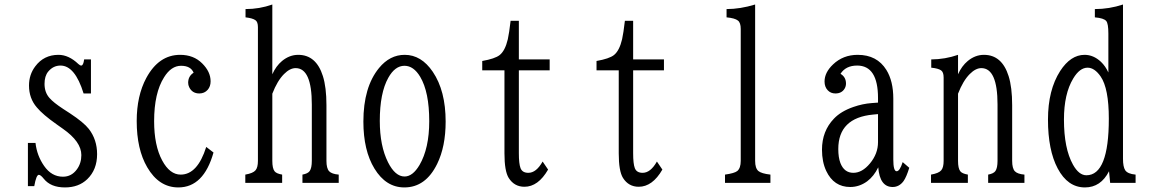

<svg xmlns="http://www.w3.org/2000/svg" viewBox="-20 -800 5040 840"><path d="M102.1 -174.8H135.3Q141.6 -119.1 172.9 -74.2Q205.6 -26.9 255.4 -26.9Q293 -26.9 316.4 -59.1Q335.9 -85.4 335.9 -121.6Q335.9 -180.2 254.9 -236.8L228 -255.9Q167 -298.8 141.1 -330.1Q106.9 -369.6 106.9 -425.8Q106.9 -473.6 134.3 -509.8Q171.9 -560.1 235.8 -560.1Q280.8 -560.1 322.8 -520Q330.1 -513.2 335.4 -513.2Q344.7 -513.2 348.1 -540H377.9V-391.1H345.7Q308.1 -513.2 244.6 -513.2Q212.9 -513.2 190.9 -486.8Q174.8 -467.3 174.8 -433.1Q174.8 -396 196.3 -371.6Q213.4 -351.6 256.8 -323.2L286.1 -304.2Q346.2 -264.6 368.7 -235.8Q404.8 -189 404.8 -125.5Q404.8 -57.6 361.8 -16.1Q324.2 20 264.2 20Q201.7 20 171.4 -18.1Q157.7 -35.2 149.9 -35.2Q138.7 -35.2 129.9 14.2H102.1Z M914.1 -132.8Q871.1 20 760.3 20Q675.3 20 624 -68.4Q578.1 -147 578.1 -270.5Q578.1 -380.9 620.1 -459Q674.8 -560.1 768.1 -560.1Q827.1 -560.1 864.3 -522.9Q901.4 -486.3 901.4 -444.3Q901.4 -421.9 888.7 -407.2Q874.5 -391.1 852.1 -391.1Q820.8 -391.1 807.6 -418.9Q803.2 -427.7 803.2 -438Q803.2 -466.8 827.1 -481.9Q814.5 -512.2 772 -512.2Q729 -512.2 697.8 -461.9Q654.3 -393.1 654.3 -270Q654.3 -163.6 689.5 -98.1Q722.7 -36.1 770.5 -36.1Q844.2 -36.1 882.3 -157.2Z M1053.2 0V-36.1Q1087.4 -42 1098.1 -55.2Q1108.4 -67.4 1108.4 -96.2V-681.2Q1108.4 -704.6 1097.2 -711.9Q1084.5 -720.7 1054.2 -724.1V-760.3Q1115.2 -760.3 1171.4 -780.3V-475.1Q1187.5 -511.2 1213.9 -533.2Q1246.6 -560.1 1284.7 -560.1Q1363.3 -560.1 1392.6 -467.3Q1408.2 -418 1408.2 -339.8V-96.2Q1408.2 -63.5 1419.9 -50.8Q1431.6 -38.6 1461.9 -36.1V0H1303.2V-36.1Q1327.1 -40.5 1335 -51.8Q1344.2 -65.4 1344.2 -96.2V-342.8Q1344.2 -502 1273.4 -502Q1248.5 -502 1222.7 -476.1Q1193.4 -446.8 1171.4 -390.1V-96.2Q1171.4 -63.5 1181.2 -50.8Q1189 -40.5 1214.4 -36.1V0Z M1750.5 -560.1Q1823.2 -560.1 1873.5 -485.8Q1929.7 -402.8 1929.7 -268.1Q1929.7 -158.7 1892.6 -83Q1842.3 20 1749 20Q1668.5 20 1618.2 -62.5Q1569.8 -141.6 1569.8 -268.1Q1569.8 -418.9 1638.2 -502.4Q1685.5 -560.1 1750.5 -560.1ZM1749.5 -512.2Q1708 -512.2 1678.7 -459.5Q1641.6 -393.1 1641.6 -271Q1641.6 -161.6 1677.7 -89.8Q1709 -27.8 1750 -27.8Q1785.6 -27.8 1815.4 -78.1Q1857.9 -150.9 1857.9 -270Q1857.9 -397.5 1818.4 -463.9Q1789.6 -512.2 1749.5 -512.2Z M2089.8 -492.2V-533.2Q2145.5 -543 2166 -559.1Q2189.9 -578.1 2201.7 -628.4Q2207.5 -654.3 2213.9 -709H2250V-540H2384.8V-492.2H2250V-129.9Q2250 -83.5 2257.3 -64.5Q2265.1 -43.9 2291.5 -43.9Q2326.2 -43.9 2354 -93.3L2377.9 -58.1Q2334.5 17.1 2274.4 17.1Q2230 17.1 2205.6 -21.5Q2187 -51.3 2187 -128.9V-492.2Z M2589.8 -492.2V-533.2Q2645.5 -543 2666 -559.1Q2689.9 -578.1 2701.7 -628.4Q2707.5 -654.3 2713.9 -709H2750V-540H2884.8V-492.2H2750V-129.9Q2750 -83.5 2757.3 -64.5Q2765.1 -43.9 2791.5 -43.9Q2826.2 -43.9 2854 -93.3L2877.9 -58.1Q2834.5 17.1 2774.4 17.1Q2730 17.1 2705.6 -21.5Q2687 -51.3 2687 -128.9V-492.2Z M3151.9 0V-36.1Q3193.4 -42 3205.6 -51.8Q3220.7 -64.5 3220.7 -96.2V-673.3Q3220.7 -700.7 3208.5 -710Q3195.3 -720.7 3158.7 -724.1V-760.3Q3218.3 -760.3 3283.7 -780.3V-96.2Q3283.7 -64 3297.9 -51.8Q3311.5 -40.5 3350.6 -36.1V0Z M3821.3 -351.1V-371.1Q3821.3 -513.2 3730 -513.2Q3680.2 -513.2 3657.2 -477.1Q3681.2 -462.9 3681.2 -434.6Q3681.2 -421.9 3674.8 -411.6Q3662.1 -391.1 3634.8 -391.1Q3614.3 -391.1 3601.1 -405.3Q3587.4 -419.9 3587.4 -443.4Q3587.4 -482.9 3624.5 -518.1Q3668.5 -560.1 3732.4 -560.1Q3816.9 -560.1 3857.9 -494.1Q3888.2 -445.3 3888.2 -368.2V-102.1Q3888.2 -50.8 3902.8 -50.8Q3916.5 -50.8 3929.2 -90.8L3958 -65.9Q3945.8 -25.9 3933.1 -7.8Q3914.1 18.1 3885.3 18.1Q3829.1 18.1 3822.3 -67.9Q3803.7 -29.3 3773.9 -6.8Q3739.7 18.1 3699.7 18.1Q3627.9 18.1 3594.7 -52.2Q3576.2 -91.8 3576.2 -145Q3576.2 -226.6 3628.4 -280.8Q3658.7 -313 3713.4 -332Q3753.9 -346.2 3794.4 -349.1ZM3821.3 -300.8 3800.3 -298.8Q3647.5 -284.7 3647.5 -147.9Q3647.5 -111.3 3656.7 -86.9Q3673.3 -43.9 3713.4 -43.9Q3752 -43.9 3786.1 -85Q3821.3 -127.4 3821.3 -178.2Z M4053.2 0V-36.1Q4087.4 -42 4098.1 -55.2Q4108.4 -67.4 4108.4 -96.2V-460.9Q4108.4 -484.4 4097.2 -492.2Q4084.5 -501 4054.2 -503.9V-540Q4115.2 -540.5 4171.4 -560.1V-475.1Q4187.5 -511.2 4213.9 -533.2Q4246.6 -560.1 4284.7 -560.1Q4363.3 -560.1 4392.6 -467.3Q4408.2 -418 4408.2 -339.8V-96.2Q4408.2 -63.5 4419.9 -50.8Q4431.6 -38.6 4461.9 -36.1V0H4303.2V-36.1Q4327.1 -40.5 4335 -51.8Q4344.2 -65.4 4344.2 -96.2V-342.8Q4344.2 -502 4273.4 -502Q4248.5 -502 4222.7 -476.1Q4193.4 -446.8 4171.4 -390.1V-96.2Q4171.4 -63.5 4181.2 -50.8Q4189 -40.5 4214.4 -36.1V0Z M4836.9 0 4832 -50.8Q4795.9 20 4726.6 20Q4651.4 20 4607.4 -63Q4564.9 -143.1 4564.9 -276.9Q4564.9 -406.2 4618.2 -489.3Q4664.1 -560.1 4725.1 -560.1Q4764.2 -560.1 4796.9 -529.3Q4816.4 -510.7 4829.1 -482.9V-652.8Q4829.1 -697.3 4819.8 -708Q4809.6 -720.7 4770 -724.1V-760.3Q4833 -760.3 4893.1 -780.3V-105Q4893.1 -70.3 4902.8 -55.2Q4913.6 -39.1 4948.2 -36.1V0ZM4738.3 -503.9Q4703.6 -503.9 4675.3 -456.5Q4634.8 -389.6 4634.8 -276.9Q4634.8 -150.4 4674.3 -79.6Q4700.2 -33.2 4732.9 -33.2Q4831.1 -33.2 4831.1 -280.8Q4831.1 -413.1 4795.4 -465.3Q4768.6 -503.9 4738.3 -503.9Z"/></svg>

Font: BIZ UDMincho
Style: Regular
Weight: 400
Monospace: yes
Designer: TypeBank Co., Ltd.
Foundry: Morisawa Inc.
Version: Version 1.06